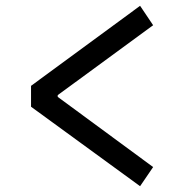

<svg xmlns="http://www.w3.org/2000/svg" viewBox="-20 -662 640 662"><path d="M463 -642 508 -575 179 -334V-328L508 -86L463 -20L87 -294V-366Z"/></svg>

Font: Moralerspace Krypton JPDOC
Style: Regular
Weight: 400
Version: v0.0.6; ttfautohint (v1.8.4.7-5d5b-dirty) -l 6 -r 45 -G 200 